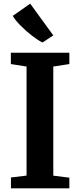

<svg xmlns="http://www.w3.org/2000/svg" viewBox="-20 -1032 440 1052"><path d="M125.5 -70V-667.5L39.5 -681V-743H360V-681L272 -667.5V-69.5L360 -58.5V0H40V-59.5ZM212 -799.5Q186 -812.5 152.8 -838.5Q119.5 -864.5 91 -893.5Q62.5 -922.5 50 -945L145.5 -1012L272 -838L213.5 -799.5Z"/></svg>

Font: Merriweather
Style: Bold
Weight: 700
Designer: Eben Sorkin
Foundry: Eben Sorkin
Version: Version 2.100; ttfautohint (v1.7.19-72a1) -l 8 -r 50 -G 200 